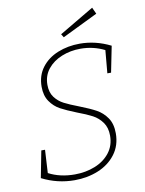

<svg xmlns="http://www.w3.org/2000/svg" viewBox="-95 -942 767 1016"><g transform="rotate(-10 288.0 -434.5)"><path d="M539 -660 511 -520H491L502 -643Q442 -673 373 -673Q319 -673 272 -654Q225 -635 196.5 -599.5Q168 -564 168 -515Q168 -474 187.5 -448Q207 -422 236 -407Q265 -392 315 -373Q369 -352 402 -334Q435 -316 457.5 -283.5Q480 -251 480 -200Q480 -135 444.5 -88Q409 -41 350.5 -17Q292 7 223 7Q131 7 48 -35L76 -179H96L89 -55Q150 -23 229 -23Q288 -23 338 -43Q388 -63 418 -101.5Q448 -140 448 -193Q448 -236 427.5 -264.5Q407 -293 377 -309Q347 -325 296 -344Q243 -365 211.5 -382Q180 -399 158 -430.5Q136 -462 136 -510Q136 -570 168.5 -613Q201 -656 255.5 -678Q310 -700 374 -700Q459 -700 539 -660ZM488 -841 297 -748 286 -766 472 -876Z"/></g></svg>

Font: Bitter Pro ExtraLight
Style: Italic
Weight: 275
Italic angle: -9°
Designer: Sol Matas, and Bitter project Authors
Foundry: Sol Matas
Version: Version 1.010